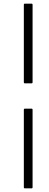

<svg xmlns="http://www.w3.org/2000/svg" viewBox="-20 -850 270 1055"><path d="M117 -392Q111 -392 111 -398V-824Q111 -830 117 -830H153Q159 -830 159 -824V-398Q159 -392 153 -392ZM117 185Q111 185 111 179V-247Q111 -253 117 -253H153Q159 -253 159 -247V179Q159 185 153 185Z"/></svg>

Font: Sofia Sans Semi Condensed Light
Style: Italic
Weight: 300
Italic angle: -9°
Version: Version 4.100